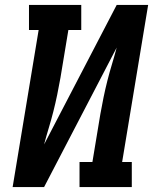

<svg xmlns="http://www.w3.org/2000/svg" viewBox="-20 -755 640 775"><path d="M31 0 136 -634H97V-735H308V-634H256L224 -441Q218 -407 211 -373Q204 -339 195.5 -305.5Q187 -272 177 -239Q167 -206 158 -172L451 -735H578L473 -101H512V0H301V-101H353L385 -294Q391 -328 398 -362Q405 -396 413.5 -429.5Q422 -463 432 -496Q442 -529 451 -563L158 0Z"/></svg>

Font: Iosevka Curly Slab Extended
Style: Bold Italic
Weight: 700
Width: 7
Italic angle: -9°
Monospace: yes
Designer: Belleve Invis
Foundry: Belleve Invis
Version: Version 11.0.0; ttfautohint (v1.8.3)